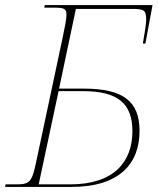

<svg xmlns="http://www.w3.org/2000/svg" viewBox="-39 -734 619 754"><path d="M-19 0H242C431 0 509 -92 509 -220C509 -336 445 -386 290 -386H193L259 -699H475C527 -699 535 -696 535 -655C535 -640 528 -597 522 -563H532L560 -714H137L135 -704H169C215 -704 222 -700 222 -675C222 -660 216 -628 207 -586L103 -98C87 -21 78 -10 28 -10H-17ZM237 -10H113L191 -376H288C425 -376 481 -326 481 -219C481 -100 410 -10 237 -10Z"/></svg>

Font: Noto Serif Display Thin
Style: Italic
Weight: 100
Italic angle: -12°
Designer: Monotype Design Team
Foundry: Monotype Imaging Inc.
Version: Version 2.009